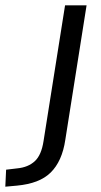

<svg xmlns="http://www.w3.org/2000/svg" viewBox="-131 -510 379 723"><path d="M-111 193 -108 129 -66 124Q-25 120 0 97Q25 74 33 21L114 -490H195L115 16Q109 57 95 88Q81 119 59.5 140Q38 161 6.5 173Q-25 185 -67 189Z"/></svg>

Font: Nunito Sans 10pt SemiCondensed
Style: Italic
Weight: 400
Width: 4
Italic angle: -9°
Designer: Vernon Adams
Foundry: Vernon Adams
Version: Version 3.101;gftools[0.9.27]